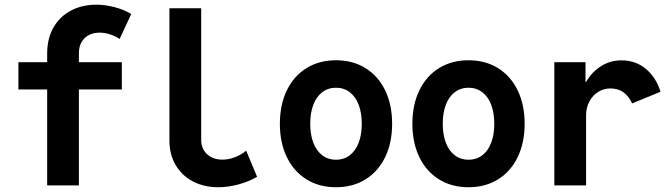

<svg xmlns="http://www.w3.org/2000/svg" viewBox="-20 -787 2852 815"><path d="M314.9 -522.9H497.1V-407.2H314.9V0H180.2V-407.2H58.1V-522.9H180.2V-559.6Q180.2 -624 207.3 -670.9Q234.4 -717.8 281.7 -742.4Q329.1 -767.1 388.7 -767.1Q426.3 -767.1 465.8 -756.8Q505.4 -746.6 537.1 -727.5L487.8 -621.6Q470.2 -633.8 447 -641.1Q423.8 -648.4 403.3 -648.4Q363.3 -648.4 339.1 -625Q314.9 -601.6 314.9 -560.5Z M699.2 -189.5V-752H834V-193.4Q834 -155.8 858.9 -132.6Q883.8 -109.4 924.3 -109.4Q950.2 -109.4 977.1 -119.6Q1003.9 -129.9 1024.9 -147.5L1071.3 -36.6Q1036.6 -16.1 992.4 -4.2Q948.2 7.8 906.7 7.8Q845.7 7.8 798.6 -17.1Q751.5 -42 725.3 -86.9Q699.2 -131.8 699.2 -189.5Z M1168 -261.7Q1168 -342.3 1197.5 -403.3Q1227.1 -464.4 1281 -497.8Q1335 -531.2 1406.2 -531.2Q1477.5 -531.2 1531.5 -497.8Q1585.4 -464.4 1615 -403.3Q1644.5 -342.3 1644.5 -261.7Q1644.5 -181.2 1615 -120.1Q1585.4 -59.1 1531.5 -25.6Q1477.5 7.8 1406.2 7.8Q1335 7.8 1281 -25.6Q1227.1 -59.1 1197.5 -120.1Q1168 -181.2 1168 -261.7ZM1515.6 -261.7Q1515.6 -308.1 1502.4 -342.5Q1489.3 -377 1464.4 -395.8Q1439.5 -414.6 1406.2 -414.6Q1373 -414.6 1348.1 -395.8Q1323.2 -377 1310.1 -342.5Q1296.9 -308.1 1296.9 -261.7Q1296.9 -215.3 1310.1 -180.9Q1323.2 -146.5 1348.1 -127.7Q1373 -108.9 1406.2 -108.9Q1439.5 -108.9 1464.4 -127.7Q1489.3 -146.5 1502.4 -180.9Q1515.6 -215.3 1515.6 -261.7Z M1730.5 -261.7Q1730.5 -342.3 1760 -403.3Q1789.6 -464.4 1843.5 -497.8Q1897.5 -531.2 1968.8 -531.2Q2040 -531.2 2094 -497.8Q2147.9 -464.4 2177.5 -403.3Q2207 -342.3 2207 -261.7Q2207 -181.2 2177.5 -120.1Q2147.9 -59.1 2094 -25.6Q2040 7.8 1968.8 7.8Q1897.5 7.8 1843.5 -25.6Q1789.6 -59.1 1760 -120.1Q1730.5 -181.2 1730.5 -261.7ZM2078.1 -261.7Q2078.1 -308.1 2064.9 -342.5Q2051.8 -377 2026.9 -395.8Q2002 -414.6 1968.8 -414.6Q1935.5 -414.6 1910.6 -395.8Q1885.7 -377 1872.6 -342.5Q1859.4 -308.1 1859.4 -261.7Q1859.4 -215.3 1872.6 -180.9Q1885.7 -146.5 1910.6 -127.7Q1935.5 -108.9 1968.8 -108.9Q2002 -108.9 2026.9 -127.7Q2051.8 -146.5 2064.9 -180.9Q2078.1 -215.3 2078.1 -261.7Z M2783.7 -397.5 2663.1 -348.1Q2649.9 -377.9 2627 -394.8Q2604 -411.6 2570.8 -411.6Q2543.5 -411.6 2519.8 -397.2Q2496.1 -382.8 2481.9 -356.4Q2467.8 -330.1 2467.8 -296.9V0H2333V-522.9H2465.3V-439H2467.8Q2492.2 -481.4 2531.2 -506.1Q2570.3 -530.8 2618.2 -530.8Q2678.7 -530.8 2722.2 -494.1Q2765.6 -457.5 2783.7 -397.5Z"/></svg>

Font: Reddit Mono
Style: Bold
Weight: 700
Designer: Stephen Hutchings
Foundry: Reddit
Version: Version 1.009